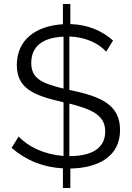

<svg xmlns="http://www.w3.org/2000/svg" viewBox="-20 -835 659 958"><path d="M544 -633C488 -682 419 -712 331 -715V-815H294V-714C158 -706 64 -636 64 -511C64 -396 143 -360 291 -326L297 -324V-57C201 -64 120 -103 73 -154L38 -97C111 -34 197 0 294 5V103H331V6C475 3 579 -57 579 -186C579 -312 485 -353 333 -385C330 -385 329 -386 326 -386V-653C406 -650 471 -620 510 -577ZM505 -179C505 -96 439 -56 326 -56V-318C443 -289 505 -258 505 -179ZM136 -521C136 -597 184 -647 297 -652V-393C185 -420 136 -445 136 -521Z"/></svg>

Font: Raleway Reg
Style: Regular
Weight: 400
Designer: Matt McInerney, Pablo Impallari, Rodrigo Fuenzalida
Foundry: Matt McInerney, Pablo Impallari, Rodrigo Fuenzalida
Version: Version 3.00 July 28, 2015